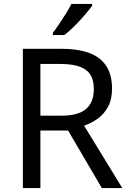

<svg xmlns="http://www.w3.org/2000/svg" viewBox="-20 -964 662 984"><path d="M293.9 -713.9Q426.8 -713.9 490.5 -663.3Q554.2 -612.8 554.2 -511.2Q554.2 -454.1 533.2 -416Q512.2 -377.9 479.5 -355Q446.8 -332 411.1 -319.8L606.9 0H502L329.1 -294.9H187V0H97.2V-713.9ZM289.1 -636.2H187V-371.1H293.9Q380.9 -371.1 420.9 -405.5Q460.9 -439.9 460.9 -506.8Q460.9 -577.1 418.9 -606.7Q377 -636.2 289.1 -636.2ZM452.1 -943.8V-934.1Q439 -916 414.6 -887.5Q390.1 -858.9 361.6 -830.3Q333 -801.8 309.1 -784.2H251V-795.9Q265.1 -814 283 -840.6Q300.8 -867.2 317.9 -894.5Q335 -921.9 346.2 -943.8Z"/></svg>

Font: Defago Noto Sans
Style: Regular
Weight: 400
Designer: John M. Durdin
Foundry: Lao IT Dev Co., Ltd.
Version: Version 1.000 2007 initial release